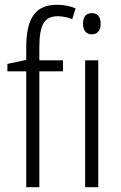

<svg xmlns="http://www.w3.org/2000/svg" viewBox="-20 -785 508 805"><path d="M244 -486V-532H145V-587C145 -681 166 -717 222 -717C242 -717 264 -712 283 -705L297 -750C275 -759 250 -765 218 -765C127 -765 90 -706 90 -587V-534L11 -517V-486H90V0H145V-486ZM365 -730C340 -730 328 -713 328 -686C328 -658 341 -641 365 -641C389 -641 402 -658 402 -686C402 -713 390 -730 365 -730ZM392 -532H337V0H392Z"/></svg>

Font: Noto Sans Display SemiCondensed Light
Style: Regular
Weight: 300
Width: 4
Designer: Monotype Design Team
Foundry: Monotype Imaging Inc.
Version: Version 1.900